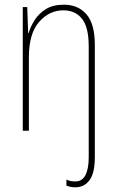

<svg xmlns="http://www.w3.org/2000/svg" viewBox="-20 -650 498 818"><path d="M301 148Q289 148 280 146Q271 144 263 141V115Q273 120 282.5 121.5Q292 123 301 123Q330 123 344 96Q358 69 358 20V-452Q358 -535 329 -570.5Q300 -606 250 -606Q190 -606 146.5 -556.5Q103 -507 103 -405V-93H77V-620H96L100 -509H102Q110 -537 128 -565Q146 -593 176 -611.5Q206 -630 252 -630Q313 -630 348.5 -589Q384 -548 384 -459V21Q384 87 361.5 117.5Q339 148 301 148Z"/></svg>

Font: Noto Sans Telugu UI Condensed Thin
Style: Regular
Weight: 100
Width: 3
Designer: Jelle Bosma - Monotype Design Team
Foundry: Monotype Imaging Inc.
Version: Version 2.005; ttfautohint (v1.8.4.7-5d5b)